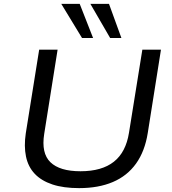

<svg xmlns="http://www.w3.org/2000/svg" viewBox="-20 -961 886 990"><path d="M388 9Q307 9 250 -10Q193 -29 159 -65Q125 -101 114 -154Q103 -207 113 -274L182 -705H277L208 -271Q192 -171 240 -124.5Q288 -78 395 -78Q505 -78 567 -127Q629 -176 645 -276L714 -705H810L742 -276Q727 -181 681.5 -117.5Q636 -54 562 -22.5Q488 9 388 9ZM548 -765 446 -941H542L606 -765ZM403 -765 296 -941H391L460 -765Z"/></svg>

Font: Nunito Sans 7pt SemiExpanded
Style: Italic
Weight: 400
Width: 6
Italic angle: -9°
Designer: Vernon Adams
Foundry: Vernon Adams
Version: Version 3.101;gftools[0.9.27]